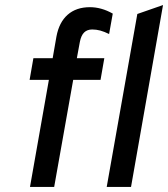

<svg xmlns="http://www.w3.org/2000/svg" viewBox="-20 -742 667 762"><path d="M99 0 174 -425H97.5L112.5 -511H189L204 -597Q214.5 -653.5 248.5 -683.5Q282.5 -713.5 337 -713.5Q359.5 -713.5 382 -707.2Q404.5 -701 427.5 -688L413 -607Q393.5 -616.5 377.8 -620.8Q362 -625 346 -625Q326 -625 314 -613.2Q302 -601.5 297 -576L285 -511H394L379 -425H270.5L195 0ZM403.5 0 525 -686.5 627 -722 500 0Z"/></svg>

Font: Overpass Medium
Style: Italic
Weight: 500
Italic angle: -10°
Designer: Delve Withrington, Dave Bailey, Thomas Jockin
Foundry: Delve Fonts LLC
Version: Version 4.000